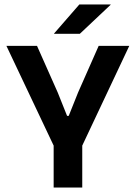

<svg xmlns="http://www.w3.org/2000/svg" viewBox="-20 -846 612 866"><path d="M228.5 -175.5 9 -639H147L240.5 -428.5L282.5 -323.5H290L332 -428.5L425 -639H563L344.5 -175.5ZM222 0V-294.5H351V0ZM338 -826H479V-824.5L340 -693.5H224V-695Z"/></svg>

Font: Anek Gujarati SemiBold
Style: Regular
Weight: 600
Designer: Mrunmayee Ghaisas (Gujarati), Yesha Goshar (Latin)
Foundry: Ek Type
Version: Version 1.003